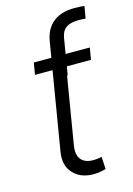

<svg xmlns="http://www.w3.org/2000/svg" viewBox="-114 -790 592 857"><g transform="rotate(-15 182.0 -361.5)"><path d="M210 7.3Q149.9 7.3 116.2 -29.5Q82.5 -66.4 92.3 -126.5L157.2 -517.6H220.2L157.7 -140.6Q150.4 -97.2 168.5 -75.4Q186.5 -53.7 225.1 -53.7Q234.4 -53.7 243.7 -54.7Q252.9 -55.7 263.7 -58.1L267.1 -1.5Q254.9 2.4 240.2 4.9Q225.6 7.3 210 7.3ZM71.3 -488.8 80.6 -543.5H339.4L330.1 -488.8ZM146 -448.7 161.6 -543.5 173.8 -616.7Q183.1 -672.9 220 -702.1Q256.8 -731.4 318.8 -731.4Q332 -731.4 344.2 -730.7Q356.4 -730 364.3 -729L354.5 -672.9Q346.2 -673.8 337.4 -674.1Q328.6 -674.3 322.3 -674.3Q284.7 -674.3 264.9 -660.6Q245.1 -647 239.7 -616.7L227.5 -543.5L211.9 -448.7Z"/></g></svg>

Font: Inter 16pt Light
Style: Italic
Weight: 300
Italic angle: -9.3988°
Version: Version 4.001;git-66647c0bb